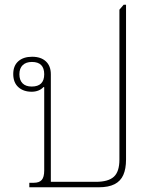

<svg xmlns="http://www.w3.org/2000/svg" viewBox="-20 -792 655 812"><path d="M104 0V-19H123Q146 -19 156.5 -31Q167 -43 167 -71V-423L164 -424Q155 -414 142 -409Q129 -404 114 -404Q79 -404 57.5 -423.5Q36 -443 36 -479Q36 -514 57.5 -533Q79 -552 116 -552Q153 -552 174 -532.5Q195 -513 195 -478V-23H385Q438 -23 461.5 -44.5Q485 -66 485 -117V-751L503 -772H513V-117Q513 -78 501.5 -52Q490 -26 464.5 -13Q439 0 398 0ZM114 -426Q167 -426 167 -478Q167 -530 115 -530Q90 -530 76 -516.5Q62 -503 62 -478Q62 -453 75.5 -439.5Q89 -426 114 -426Z"/></svg>

Font: Noto Serif Thai Thin
Style: Regular
Weight: 250
Version: Version 2.001